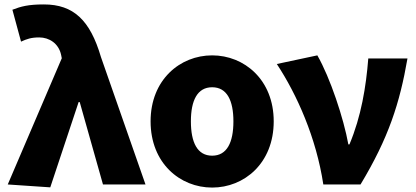

<svg xmlns="http://www.w3.org/2000/svg" viewBox="-20 -833 1878 867"><path d="M207 13 335 -372H340L445 0H637L436 -575C387 -742 312 -813 178 -813C107 -813 75 -804 36 -789L75 -645C101 -657 121 -664 157 -664C202 -664 245 -637 256 -585L259 -570L15 0Z M938 14C1083 14 1216 -96 1216 -285C1216 -473 1083 -583 938 -583C793 -583 660 -473 660 -285C660 -96 793 14 938 14ZM938 -130C871 -130 842 -190 842 -285C842 -379 871 -439 938 -439C1005 -439 1034 -379 1034 -285C1034 -190 1005 -130 938 -130Z M1440 0H1608C1735 -211 1785 -367 1820 -569H1643C1633 -441 1611 -307 1558 -181H1553C1532 -298 1471 -482 1413 -583L1230 -544C1321 -406 1408 -211 1440 0Z"/></svg>

Font: ChiuKong Gothic MN Heavy
Style: Regular
Weight: 900
Designer: Ryoko NISHIZUKA 西塚涼子 (kana, bopomofo & ideographs); Paul D. Hunt (Latin, Greek & Cyrillic); Sandoll Communications 산돌커뮤니
Foundry: Adobe
Version: Version 1.300